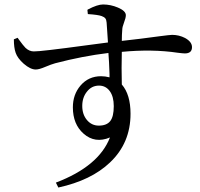

<svg xmlns="http://www.w3.org/2000/svg" viewBox="-20 -788 894 859"><path d="M241 51 230 29Q422 -44 472 -173Q405 -145 354 -190Q306 -232 306 -308Q306 -365 340 -405Q376 -447 432 -447Q450 -447 470 -442Q470 -447 470 -457Q468 -516 465 -551Q349 -537 227 -505Q209 -500 183 -489Q155 -477 140 -477Q116 -477 86 -503Q58 -528 50 -552Q42 -575 42 -612L59 -619Q60 -617 63 -613Q84 -584 94 -574Q111 -558 131 -558Q158 -557 372 -586Q436 -595 463 -598Q462 -614 460 -643Q458 -675 457 -687Q456 -700 451 -706Q446 -712 435 -716Q419 -722 373 -725L371 -744Q372 -745 374 -746Q416 -768 441 -768Q475 -768 508 -754Q543 -739 543 -720Q543 -708 535 -687.5Q527 -667 527 -655Q525 -633 525 -605Q608 -614 695 -626Q741 -632 750 -632Q781 -632 808 -618Q839 -601 839 -577Q839 -549 807 -549Q799 -549 775 -552Q661 -569 525 -556Q523 -485 525 -410Q564 -365 564 -279Q564 -148 472 -61Q388 19 241 51ZM422 -226Q457 -226 473 -246Q489 -266 489 -313Q489 -356 471 -380.5Q453 -405 423 -405Q390 -405 369 -378Q348 -352 348 -314Q348 -276 369 -251Q390 -226 422 -226Z"/></svg>

Font: GenRyuMin TW M
Style: Regular
Weight: 500
Version: Version 1.501;PS 1;hotconv 16.6.51;makeotf.lib2.5.65220